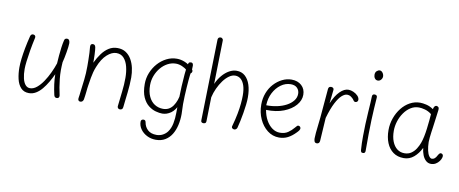

<svg xmlns="http://www.w3.org/2000/svg" viewBox="-83 -1189 4303 1798"><g transform="rotate(10 2068.5 -290.5)"><path d="M130 -517Q133 -527 139 -532.5Q145 -538 154 -538Q162 -538 168 -535Q174 -532 177.5 -525Q181 -518 178 -507Q164 -444 154 -385Q144 -326 138.5 -280Q133 -234 133 -206Q133 -156 142 -117.5Q151 -79 169 -58Q187 -37 213 -37Q246 -37 277.5 -63Q309 -89 336.5 -130Q364 -171 386.5 -219Q409 -267 423 -310Q425 -346 428.5 -386Q432 -426 437 -463.5Q442 -501 449 -530Q451 -543 458 -548.5Q465 -554 475 -554Q490 -554 496.5 -542.5Q503 -531 503 -515Q503 -501 500 -478Q497 -455 492.5 -427.5Q488 -400 482.5 -374Q477 -348 472 -329Q471 -311 470 -292Q469 -273 469 -254Q469 -212 473.5 -171Q478 -130 484 -93Q490 -56 497 -27Q500 -16 498.5 -7.5Q497 1 491 5.5Q485 10 475 10Q465 10 458.5 4.5Q452 -1 449 -14Q437 -67 431 -112Q425 -157 424 -207Q406 -168 383.5 -129.5Q361 -91 334.5 -59Q308 -27 277 -8.5Q246 10 211 10Q162 10 133.5 -21.5Q105 -53 93.5 -103.5Q82 -154 82 -211Q82 -248 87.5 -295Q93 -342 103.5 -398Q114 -454 130 -517Z M1078 12Q1070 12 1064 8.5Q1058 5 1055 -1.5Q1052 -8 1053 -16Q1061 -93 1069 -157Q1077 -221 1077 -287Q1077 -344 1065 -392.5Q1053 -441 1026 -471.5Q999 -502 954 -502Q911 -502 865.5 -461Q820 -420 788 -339Q777 -311 770.5 -286.5Q764 -262 758.5 -232Q753 -202 746 -154Q744 -144 742.5 -128.5Q741 -113 739 -94.5Q737 -76 734.5 -57Q732 -38 729 -20Q725 -7 717.5 -1Q710 5 699 5Q687 5 682 -2Q677 -9 677 -17Q677 -25 678.5 -33Q680 -41 682 -56Q684 -71 687 -99Q693 -145 700 -204.5Q707 -264 707 -333Q707 -357 706.5 -391Q706 -425 704.5 -459Q703 -493 700 -518Q700 -525 701.5 -531.5Q703 -538 708.5 -542Q714 -546 723 -546Q734 -546 740 -540Q746 -534 749 -521Q751 -512 752.5 -493Q754 -474 755 -451Q756 -428 756 -407.5Q756 -387 756 -375Q780 -425 809 -464.5Q838 -504 874.5 -527Q911 -550 956 -550Q1003 -550 1036 -528.5Q1069 -507 1090 -470.5Q1111 -434 1120.5 -389.5Q1130 -345 1130 -300Q1130 -266 1127.5 -229.5Q1125 -193 1121 -156Q1117 -119 1112.5 -83Q1108 -47 1105 -15Q1104 -1 1096.5 5.5Q1089 12 1078 12Z M1672 -481Q1678 -475 1681 -469Q1684 -463 1684 -457Q1684 -451 1681 -445.5Q1678 -440 1673 -437Q1668 -434 1661 -434Q1655 -434 1644 -443Q1633 -452 1627 -458Q1609 -476 1579 -488.5Q1549 -501 1521 -501Q1480 -501 1443 -481.5Q1406 -462 1377.5 -428Q1349 -394 1332.5 -351Q1316 -308 1316 -261Q1316 -198 1336.5 -153.5Q1357 -109 1393 -86Q1429 -63 1474 -63Q1533 -63 1568 -113Q1603 -163 1612 -239L1622 -138Q1594 -72 1555 -45Q1516 -18 1474 -18Q1447 -18 1411.5 -27.5Q1376 -37 1342.5 -63Q1309 -89 1287 -137.5Q1265 -186 1265 -263Q1265 -319 1285.5 -370Q1306 -421 1341.5 -461Q1377 -501 1423.5 -524.5Q1470 -548 1522 -548Q1560 -548 1598.5 -532Q1637 -516 1672 -481ZM1630 -511Q1632 -521 1635.5 -527Q1639 -533 1644.5 -535Q1650 -537 1656 -537Q1665 -537 1669.5 -533.5Q1674 -530 1676.5 -524Q1679 -518 1679 -511Q1679 -479 1675.5 -461.5Q1672 -444 1668 -418Q1666 -402 1663 -370Q1660 -338 1657.5 -298.5Q1655 -259 1653 -217Q1651 -175 1651 -139Q1651 -121 1652.5 -92.5Q1654 -64 1654 -45Q1654 10 1642.5 60.5Q1631 111 1607 150Q1583 189 1545.5 211.5Q1508 234 1457 234Q1411 234 1372.5 214.5Q1334 195 1311 162.5Q1288 130 1288 92Q1288 80 1295 74Q1302 68 1312 68Q1322 68 1327.5 73Q1333 78 1335 89Q1342 132 1372 160Q1402 188 1456 188Q1488 188 1515 173.5Q1542 159 1559 136Q1584 102 1593.5 53.5Q1603 5 1603 -46Q1603 -108 1604.5 -173Q1606 -238 1609 -301Q1612 -364 1617 -418Q1622 -472 1630 -511Z M2087 -487Q2058 -487 2029 -466.5Q2000 -446 1974.5 -411.5Q1949 -377 1929.5 -334.5Q1910 -292 1900 -248L1895 -22Q1895 -13 1892 -7Q1889 -1 1883 1.5Q1877 4 1870 4Q1859 4 1852 -2Q1845 -8 1846 -22L1864 -790Q1865 -803 1872 -809Q1879 -815 1890 -815Q1897 -815 1902 -812Q1907 -809 1910.5 -804Q1914 -799 1914 -790L1905 -376Q1926 -424 1956.5 -459.5Q1987 -495 2022 -514.5Q2057 -534 2092 -534Q2140 -534 2172.5 -505Q2205 -476 2221.5 -425Q2238 -374 2238 -306Q2238 -276 2233.5 -236.5Q2229 -197 2222 -155.5Q2215 -114 2207 -76.5Q2199 -39 2192 -13Q2190 -5 2186 0Q2182 5 2176.5 8Q2171 11 2163 11Q2152 11 2144 3Q2136 -5 2141 -20Q2159 -84 2169.5 -139Q2180 -194 2184 -238Q2188 -282 2188 -315Q2188 -373 2175 -411Q2162 -449 2139.5 -468Q2117 -487 2087 -487Z M2373 -263Q2373 -322 2392.5 -373Q2412 -424 2446.5 -461.5Q2481 -499 2524 -520.5Q2567 -542 2613 -542Q2672 -542 2708.5 -508.5Q2745 -475 2745 -420Q2745 -367 2705 -320.5Q2665 -274 2593.5 -246Q2522 -218 2426 -221Q2435 -167 2458.5 -124.5Q2482 -82 2516 -57.5Q2550 -33 2590 -33Q2636 -33 2667 -54.5Q2698 -76 2720 -103Q2733 -119 2738.5 -123.5Q2744 -128 2750 -128Q2760 -128 2766.5 -121Q2773 -114 2773 -106Q2773 -97 2766.5 -87Q2760 -77 2748 -65Q2711 -26 2673 -6.5Q2635 13 2590 13Q2528 13 2479 -25Q2430 -63 2401.5 -125.5Q2373 -188 2373 -263ZM2420 -264Q2473 -263 2522.5 -273.5Q2572 -284 2611 -305Q2650 -326 2673 -355.5Q2696 -385 2696 -421Q2696 -454 2674.5 -476Q2653 -498 2613 -498Q2563 -498 2519.5 -466.5Q2476 -435 2449 -382.5Q2422 -330 2420 -264Z M2963 -514Q2964 -523 2967.5 -528.5Q2971 -534 2977 -536.5Q2983 -539 2989 -539Q2996 -539 3002 -536.5Q3008 -534 3012 -528.5Q3016 -523 3015 -514L3001 -385Q3033 -461 3073.5 -501Q3114 -541 3154 -541Q3177 -541 3202 -530Q3227 -519 3244 -501Q3261 -483 3261 -463Q3261 -453 3254 -446Q3247 -439 3236 -439Q3226 -439 3220.5 -446.5Q3215 -454 3210 -461Q3203 -470 3187 -481.5Q3171 -493 3149 -493Q3127 -493 3100 -469.5Q3073 -446 3044.5 -391.5Q3016 -337 2989 -244L2975 -23Q2974 -9 2966.5 -2Q2959 5 2949 5Q2931 5 2925.5 -7.5Q2920 -20 2920 -37Q2920 -59 2923 -90.5Q2926 -122 2930.5 -160Q2935 -198 2939 -237Z M3380 -517Q3380 -529 3386.5 -534.5Q3393 -540 3403 -540Q3410 -540 3415.5 -537.5Q3421 -535 3424.5 -529Q3428 -523 3427 -514Q3423 -462 3420 -409.5Q3417 -357 3414.5 -298Q3412 -239 3411.5 -167Q3411 -95 3411 -4Q3411 6 3406 12.5Q3401 19 3389 19Q3376 19 3372 12Q3368 5 3367 -6Q3364 -38 3363.5 -71Q3363 -104 3363 -139Q3363 -193 3365.5 -251.5Q3368 -310 3371.5 -364Q3375 -418 3377.5 -458.5Q3380 -499 3380 -517ZM3369 -721Q3369 -745 3383 -757.5Q3397 -770 3411 -770Q3427 -770 3439 -754Q3451 -738 3451 -718Q3451 -708 3445.5 -697.5Q3440 -687 3430.5 -680Q3421 -673 3409 -673Q3390 -673 3379.5 -687.5Q3369 -702 3369 -721Z M3588 -234Q3588 -293 3607.5 -348Q3627 -403 3661 -446Q3695 -489 3740 -513.5Q3785 -538 3836 -538Q3861 -538 3895.5 -530Q3930 -522 3963 -499Q3968 -521 3975.5 -528Q3983 -535 3991 -535Q4001 -535 4009.5 -527.5Q4018 -520 4016 -502Q4012 -470 4005.5 -421Q3999 -372 3993 -327Q3991 -313 3987 -285.5Q3983 -258 3980.5 -231Q3978 -204 3978 -189Q3979 -144 3986.5 -110.5Q3994 -77 4007 -58.5Q4020 -40 4034 -40Q4048 -40 4060 -49.5Q4072 -59 4083 -81Q4089 -92 4096 -99.5Q4103 -107 4112 -105Q4121 -103 4125.5 -98Q4130 -93 4131 -85.5Q4132 -78 4129 -67Q4125 -51 4112 -33Q4099 -15 4079 -3Q4059 9 4034 9Q4006 9 3985.5 -9.5Q3965 -28 3953 -58.5Q3941 -89 3937 -126Q3910 -70 3868.5 -35Q3827 0 3774 0Q3714 0 3672.5 -30Q3631 -60 3609.5 -113Q3588 -166 3588 -234ZM3638 -236Q3638 -178 3655 -135Q3672 -92 3702 -69Q3732 -46 3772 -46Q3809 -46 3836 -64.5Q3863 -83 3881 -111.5Q3899 -140 3910 -170Q3920 -197 3927.5 -233Q3935 -269 3940 -309Q3945 -349 3948.5 -386Q3952 -423 3954 -450Q3924 -474 3890.5 -483Q3857 -492 3833 -492Q3790 -492 3754.5 -469.5Q3719 -447 3692.5 -409Q3666 -371 3652 -326Q3638 -281 3638 -236Z"/></g></svg>

Font: Playpen Sans ExtraLight
Style: Regular
Weight: 250
Designer: Laura Meseguer, Veronika Burian, José Scaglione
Foundry: TypeTogether
Version: Version 1.001